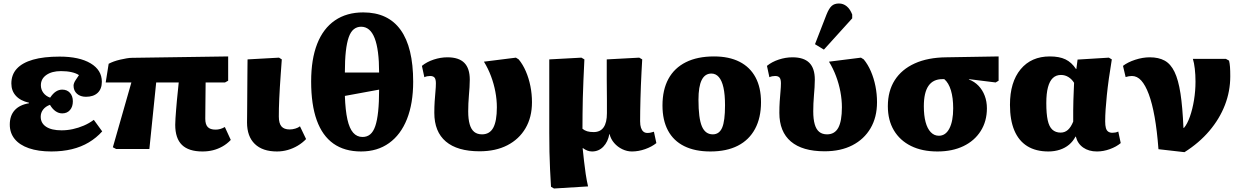

<svg xmlns="http://www.w3.org/2000/svg" viewBox="-20 -853 7103 1099"><path d="M274 14Q199 14 145.5 -4.5Q92 -23 64 -57.5Q36 -92 36 -140Q36 -191 64 -222Q92 -253 146 -262V-265Q97 -276 71 -304.5Q45 -333 45 -375Q45 -426 76.5 -460Q108 -494 169 -511.5Q230 -529 321 -529Q434 -529 498.5 -490.5Q563 -452 563 -385Q563 -344 539 -321.5Q515 -299 472 -299Q440 -299 420.5 -316.5Q401 -334 401 -363Q401 -369 404 -377.5Q407 -386 414.5 -397Q422 -408 432 -423Q416 -434 389.5 -440Q363 -446 329 -446Q277 -446 245.5 -424Q214 -402 214 -365Q214 -341 228 -322Q242 -303 267 -294Q283 -318 300 -329Q317 -340 336 -340Q364 -340 380.5 -321.5Q397 -303 397 -273Q397 -242 380.5 -223Q364 -204 336 -204Q316 -204 298 -216.5Q280 -229 266 -253Q241 -244 227 -226Q213 -208 213 -185Q213 -148 244 -127.5Q275 -107 332 -107Q365 -107 397 -114Q429 -121 459.5 -134Q490 -147 517 -167L565 -101Q532 -64 488.5 -38Q445 -12 391.5 1Q338 14 274 14Z M1139 14Q1060 14 1021.5 -23.5Q983 -61 983 -139Q983 -155 984.5 -176.5Q986 -198 988 -224Q990 -250 992.5 -277Q995 -304 998 -331Q1001 -358 1003 -381H874L835 0H645L626 -10L732 -381H585L602 -488Q615 -495 631.5 -501Q648 -507 667.5 -511.5Q687 -516 704.5 -519Q722 -522 735 -522L1286 -530V-391L1268 -381H1157Q1157 -358 1156.5 -334Q1156 -310 1156 -285Q1156 -260 1155.5 -232.5Q1155 -205 1155 -173Q1155 -141 1169 -126Q1183 -111 1214 -111Q1227 -111 1240 -114.5Q1253 -118 1267 -126L1301 -52Q1279 -29 1253 -14.5Q1227 0 1199 7Q1171 14 1139 14Z M1565 14Q1483 14 1438.5 -29Q1394 -72 1394 -152Q1394 -170 1394.5 -199Q1395 -228 1395 -264Q1395 -300 1395.5 -337.5Q1396 -375 1396 -410Q1396 -445 1396.5 -472Q1397 -499 1397 -513L1577 -523L1593 -513Q1590 -469 1587 -429.5Q1584 -390 1582 -355Q1580 -320 1578.5 -289.5Q1577 -259 1576.5 -233Q1576 -207 1576 -186Q1576 -147 1591 -129.5Q1606 -112 1638 -112Q1654 -112 1670.5 -117Q1687 -122 1697 -130L1732 -57Q1711 -35 1684 -19Q1657 -3 1627 5.5Q1597 14 1565 14Z M2047 14Q1952 14 1888.5 -31Q1825 -76 1793 -165Q1761 -254 1761 -387Q1761 -514 1795.5 -602Q1830 -690 1897 -736Q1964 -782 2059 -782Q2201 -782 2273 -682Q2345 -582 2345 -385Q2345 -261 2309.5 -171.5Q2274 -82 2207 -34Q2140 14 2047 14ZM2055 -69Q2081 -69 2099 -84Q2117 -99 2128 -131Q2139 -163 2144.5 -215Q2150 -267 2150 -340L1954 -304Q1957 -221 1968.5 -169.5Q1980 -118 2001.5 -93.5Q2023 -69 2055 -69ZM1954 -438H2150Q2150 -569 2124.5 -634.5Q2099 -700 2047 -700Q2023 -700 2005 -685.5Q1987 -671 1976 -639.5Q1965 -608 1959.5 -558.5Q1954 -509 1954 -438Z M2725 13Q2598 13 2532 -43Q2466 -99 2466 -207Q2466 -242 2468 -272.5Q2470 -303 2472.5 -329.5Q2475 -356 2475 -376Q2475 -399 2467.5 -408.5Q2460 -418 2442 -418Q2434 -418 2425.5 -416.5Q2417 -415 2409 -411L2395 -476Q2423 -499 2462.5 -512Q2502 -525 2541 -525Q2606 -525 2637.5 -493.5Q2669 -462 2669 -397Q2669 -376 2667.5 -353Q2666 -330 2664 -306.5Q2662 -283 2661 -260.5Q2660 -238 2660 -216Q2660 -171 2668.5 -141.5Q2677 -112 2694.5 -98Q2712 -84 2739 -84Q2783 -84 2803.5 -122Q2824 -160 2824 -239Q2824 -282 2815.5 -327.5Q2807 -373 2790.5 -417Q2774 -461 2750 -500L2933 -523L2949 -513Q2973 -484 2990 -444.5Q3007 -405 3016 -360Q3025 -315 3025 -268Q3025 -182 2988 -119Q2951 -56 2884 -21.5Q2817 13 2725 13Z M3151 226 3134 216Q3131 166 3128.5 117Q3126 68 3125 15.5Q3124 -37 3124 -92Q3124 -108 3124 -138.5Q3124 -169 3124 -208.5Q3124 -248 3124 -291Q3124 -334 3124 -376Q3124 -418 3124 -453.5Q3124 -489 3124 -513L3308 -523L3325 -513Q3322 -447 3319.5 -392.5Q3317 -338 3316 -291.5Q3315 -245 3314.5 -202Q3314 -159 3314 -116Q3326 -106 3341 -101.5Q3356 -97 3378 -97Q3416 -97 3435 -124Q3454 -151 3454 -205Q3454 -215 3454 -235Q3454 -255 3454 -281.5Q3454 -308 3453.5 -338.5Q3453 -369 3453 -400Q3453 -431 3453 -460Q3453 -489 3453 -513L3639 -523L3656 -513Q3654 -478 3652 -440.5Q3650 -403 3648.5 -364Q3647 -325 3646 -287.5Q3645 -250 3644.5 -217.5Q3644 -185 3644 -159Q3644 -136 3649 -121.5Q3654 -107 3663 -99.5Q3672 -92 3686 -92Q3696 -92 3704.5 -94Q3713 -96 3723 -99L3737 -34Q3711 -13 3673 0.5Q3635 14 3597 14Q3569 14 3542 1Q3515 -12 3495.5 -34.5Q3476 -57 3469 -86H3468Q3460 -41 3433.5 -13.5Q3407 14 3369 14Q3355 14 3342 9Q3329 4 3317 -5H3315Q3319 32 3323 69Q3327 106 3332.5 142.5Q3338 179 3346 214Z M4046 14Q3958 14 3896.5 -16.5Q3835 -47 3803.5 -106Q3772 -165 3772 -249Q3772 -339 3806 -401.5Q3840 -464 3906 -497Q3972 -530 4067 -530Q4153 -530 4213 -499.5Q4273 -469 4304.5 -410.5Q4336 -352 4336 -268Q4336 -179 4302 -115.5Q4268 -52 4203.5 -19Q4139 14 4046 14ZM4060 -84Q4097 -84 4113.5 -122Q4130 -160 4130 -250Q4130 -312 4121 -352Q4112 -392 4094.5 -412Q4077 -432 4052 -432Q4015 -432 3996.5 -395Q3978 -358 3978 -282Q3978 -176 3997.5 -130Q4017 -84 4060 -84Z M4700 13Q4573 13 4507 -43Q4441 -99 4441 -207Q4441 -242 4443 -272.5Q4445 -303 4447.5 -329.5Q4450 -356 4450 -376Q4450 -399 4442.5 -408.5Q4435 -418 4417 -418Q4409 -418 4400.5 -416.5Q4392 -415 4384 -411L4370 -476Q4398 -499 4437.5 -512Q4477 -525 4516 -525Q4581 -525 4612.5 -493.5Q4644 -462 4644 -397Q4644 -376 4642.5 -353Q4641 -330 4639 -306.5Q4637 -283 4636 -260.5Q4635 -238 4635 -216Q4635 -171 4643.5 -141.5Q4652 -112 4669.5 -98Q4687 -84 4714 -84Q4758 -84 4778.5 -122Q4799 -160 4799 -239Q4799 -282 4790.5 -327.5Q4782 -373 4765.5 -417Q4749 -461 4725 -500L4908 -523L4924 -513Q4948 -484 4965 -444.5Q4982 -405 4991 -360Q5000 -315 5000 -268Q5000 -182 4963 -119Q4926 -56 4859 -21.5Q4792 13 4700 13ZM4696 -569 4645 -600 4711 -770Q4725 -805 4740.5 -819Q4756 -833 4782 -833Q4807 -833 4826.5 -817Q4846 -801 4858 -770V-748Z M5346 14Q5258 14 5194.5 -17.5Q5131 -49 5096.5 -107Q5062 -165 5062 -245Q5062 -332 5101.5 -394Q5141 -456 5216 -490Q5291 -524 5397 -525L5696 -530V-391L5679 -381L5526 -400V-398Q5558 -386 5581 -362Q5604 -338 5616.5 -305Q5629 -272 5629 -233Q5629 -159 5593.5 -103Q5558 -47 5494.5 -16.5Q5431 14 5346 14ZM5354 -76Q5393 -76 5414.5 -118Q5436 -160 5436 -233Q5436 -293 5423 -336Q5410 -379 5385 -400H5374Q5321 -400 5294.5 -361.5Q5268 -323 5268 -245Q5268 -192 5278 -154.5Q5288 -117 5307.5 -96.5Q5327 -76 5354 -76Z M5981 14Q5909 14 5860 -16.5Q5811 -47 5786 -106.5Q5761 -166 5761 -253Q5761 -383 5822 -456.5Q5883 -530 5989 -530Q6044 -530 6079 -513Q6114 -496 6139 -458H6141L6148 -512L6327 -523L6344 -513Q6334 -453 6327 -402.5Q6320 -352 6315.5 -308Q6311 -264 6308.5 -227Q6306 -190 6306 -158Q6306 -135 6310 -120.5Q6314 -106 6323.5 -99.5Q6333 -93 6347 -93Q6356 -93 6364 -94.5Q6372 -96 6381 -100L6395 -34Q6370 -13 6333 0.5Q6296 14 6259 14Q6212 14 6180 -8.5Q6148 -31 6138 -71H6136Q6122 -44 6099.5 -25Q6077 -6 6046.5 4Q6016 14 5981 14ZM6051 -94Q6075 -94 6092.5 -109.5Q6110 -125 6123 -157Q6123 -191 6123 -220.5Q6123 -250 6124 -277.5Q6125 -305 6126 -330.5Q6127 -356 6128 -379Q6115 -400 6095.5 -412Q6076 -424 6053 -424Q6025 -424 6006.5 -406.5Q5988 -389 5978.5 -353.5Q5969 -318 5969 -263Q5969 -202 5977 -165Q5985 -128 6003.5 -111Q6022 -94 6051 -94Z M6760 18 6611 1Q6603 -105 6589 -183.5Q6575 -262 6555.5 -314Q6536 -366 6512.5 -392Q6489 -418 6459 -418Q6442 -418 6423 -412L6408 -476Q6435 -497 6478 -511Q6521 -525 6561 -525Q6612 -525 6646.5 -506Q6681 -487 6703 -441.5Q6725 -396 6737 -318Q6749 -240 6754 -121H6757Q6776 -143 6791 -185.5Q6806 -228 6814.5 -280.5Q6823 -333 6823 -386Q6823 -425 6819 -459.5Q6815 -494 6808 -516H6997L7015 -506Q7019 -490 7020.5 -469.5Q7022 -449 7022 -416Q7022 -331 6991.5 -252Q6961 -173 6902.5 -104Q6844 -35 6760 18Z"/></svg>

Font: Literata 18pt ExtraBold
Style: Regular
Weight: 800
Designer: Latin by Veronika Burian and Jose Scaglione. Greek by Irene Vlachou. Cyrillic by Vera Evstafieva.
Foundry: TypeTogether
Version: Version 3.103;gftools[0.9.29]